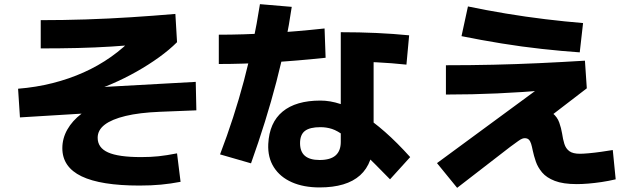

<svg xmlns="http://www.w3.org/2000/svg" viewBox="-20 -838 3040 924"><path d="M651 55Q465 55 372.5 10.5Q280 -34 280 -125Q280 -172 304 -214.5Q328 -257 372 -290.5Q416 -324 475 -344L486 -298L76 -273L67 -411Q154 -418 233 -438Q312 -458 382.5 -489.5Q453 -521 514.5 -564.5Q576 -608 627 -662L668 -626Q595 -619 516.5 -614Q438 -609 354 -607Q270 -605 176 -605V-741Q284 -741 392.5 -744.5Q501 -748 610 -755Q719 -762 824 -771L832 -635Q795 -598 745 -562Q695 -526 637.5 -493.5Q580 -461 521 -435.5Q462 -410 408 -394L398 -415L922 -444L925 -307L749 -300Q651 -296 584.5 -280Q518 -264 484 -238Q450 -212 450 -175Q450 -127 500 -104.5Q550 -82 659 -82Q705 -82 743 -86Q781 -90 832 -100L849 37Q802 46 755 50.5Q708 55 651 55Z M1518 64Q1441 64 1384.5 39Q1328 14 1298 -33Q1268 -80 1271 -145Q1276 -248 1340 -301Q1404 -354 1522 -354Q1569 -354 1618.5 -337.5Q1668 -321 1721.5 -287.5Q1775 -254 1833 -203Q1891 -152 1954 -82L1857 25Q1777 -57 1725 -107Q1673 -157 1638.5 -183Q1604 -209 1577.5 -217.5Q1551 -226 1522 -226Q1471 -226 1447.5 -208Q1424 -190 1424 -149Q1424 -108 1447.5 -88Q1471 -68 1518 -68Q1570 -68 1595 -90Q1620 -112 1620 -155V-683Q1799 -683 1949 -668L1936 -527Q1796 -542 1637 -542L1778 -644V-172Q1778 -53 1713 5.5Q1648 64 1518 64ZM1039 -95Q1107 -273 1154 -450Q1201 -627 1231 -818L1384 -805Q1359 -632 1310 -444Q1261 -256 1188 -52ZM1033 -671Q1264 -671 1542 -701L1547 -560Q1264 -530 1033 -530Z M2180 66 2083 -53 2627 -453V-405Q2494 -394 2373.5 -388.5Q2253 -383 2126 -383V-524Q2244 -524 2354 -526.5Q2464 -529 2572.5 -534Q2681 -539 2795 -546L2804 -413L2550 -218L2471 -220Q2473 -265 2497 -288.5Q2521 -312 2569 -312Q2616 -312 2639 -293.5Q2662 -275 2671.5 -248Q2681 -221 2685 -196Q2689 -168 2696 -145.5Q2703 -123 2720 -110.5Q2737 -98 2771 -98Q2786 -98 2814 -100.5Q2842 -103 2873.5 -107.5Q2905 -112 2929 -116L2943 25Q2909 33 2875.5 38Q2842 43 2811.5 45.5Q2781 48 2756 48Q2690 48 2650 32.5Q2610 17 2589 -8Q2568 -33 2558.5 -61Q2549 -89 2544 -113Q2540 -133 2536 -146Q2532 -159 2525 -166Q2518 -173 2505 -173Q2500 -173 2493 -170.5Q2486 -168 2473.5 -159Q2461 -150 2435 -131ZM2770 -586Q2684 -592 2588 -602.5Q2492 -613 2393.5 -629Q2295 -645 2201 -664L2232 -807Q2318 -789 2414 -773Q2510 -757 2605.5 -745.5Q2701 -734 2786 -727Z"/></svg>

Font: M PLUS 2 ExtraBold
Style: Regular
Weight: 800
Version: Version 1.001